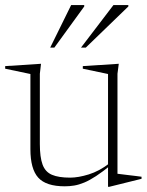

<svg xmlns="http://www.w3.org/2000/svg" viewBox="-26 -710 567 742"><path d="M128 -153Q128 -102.5 138.5 -74Q149 -45.5 174.8 -34.5Q200.5 -23.5 245 -23.5Q276.5 -23.5 317 -36Q357.5 -48.5 396.5 -78.5L403 -72.5Q370.5 -46 345.2 -29.5Q320 -13 299.5 -4.5Q279 4 261 7Q243 10 224.5 10Q152 10 121.8 -23.5Q91.5 -57 91.5 -133.5V-424L-6 -444.5V-454.5L132.5 -463.5L128 -425ZM391.5 12V-69.5V-424L294 -444.5V-454.5L433 -463.5L428 -425V-38.5Q432.5 -38 444.2 -36.5Q456 -35 471 -33.2Q486 -31.5 499.5 -29.8Q513 -28 521 -27V-19L396 12ZM287 -526 412.5 -690.5H470V-685L305.5 -526ZM168 -526 249 -690.5H299.5V-685L184 -526Z"/></svg>

Font: Newsreader 36pt ExtraLight
Style: Regular
Weight: 250
Designer: Hugues Gentile
Foundry: Production Type
Version: Version 1.003